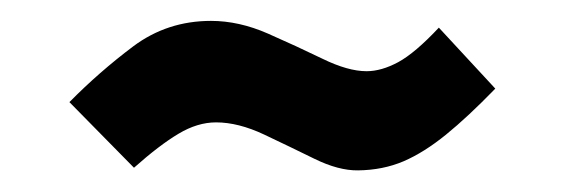

<svg xmlns="http://www.w3.org/2000/svg" viewBox="-20 -386 535 182"><path d="M107 -227 45.8 -289.2Q74 -317.8 106.2 -342Q138.5 -366.2 180 -366.2Q206.5 -366.2 233.9 -354.2Q261.2 -342.2 285.5 -330.4Q309.8 -318.5 327.5 -318.5Q341.5 -318.5 357.5 -327.1Q373.5 -335.8 396 -359.8L449.5 -302Q423.5 -275.2 402.8 -258.4Q382 -241.5 362.5 -233.1Q343 -224.8 319.5 -224.5Q301 -224.2 278 -235.5Q255 -246.8 230.5 -258.4Q206 -270 184.8 -270Q167.2 -270 149.2 -259.2Q131.2 -248.5 107 -227Z"/></svg>

Font: Podkova VF Beta
Style: Regular
Weight: 400
Designer: Ilya Yudin
Foundry: Cyreal (www.cyreal.org)
Version: Version 2.100